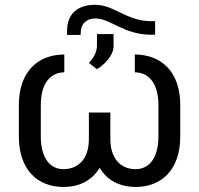

<svg xmlns="http://www.w3.org/2000/svg" viewBox="-20 -759 820 790"><path d="M534.7 -461.4C591.3 -461.4 631.8 -417 631.8 -326.7V-197.8C631.8 -107.4 592.8 -63 538.1 -63C478 -63 434.1 -104.5 434.1 -187V-295.9H345.7V-187C345.7 -104.5 301.8 -63 241.2 -63C187 -63 147.9 -107.4 147.9 -197.8V-326.7C147.9 -417 188.5 -461.4 244.6 -461.4V-534.7C137.2 -534.7 57.6 -465.3 57.6 -326.7V-197.8C57.6 -59.1 135.7 10.3 241.2 10.3C293 10.3 335.4 -5.9 367.7 -39.1C376 -47.9 383.8 -57.6 390.1 -68.8C396.5 -57.6 403.8 -47.9 412.1 -39.1C443.4 -5.9 487.8 10.3 538.1 10.3C643.1 10.3 721.7 -59.1 721.7 -197.8V-326.7C721.7 -465.3 642.1 -534.7 534.7 -534.7ZM602.5 -671.9C500 -671.9 450.7 -739.3 371.1 -739.3C299.3 -739.3 255.9 -701.7 255.9 -631.8V-615.2H312V-624C312 -661.1 335.9 -683.1 373 -683.1C434.1 -683.1 489.3 -616.2 601.6 -616.2H618.2V-671.9ZM378.4 -474.6C407.7 -490.7 447.3 -530.3 447.3 -568.8V-618.7H378.9V-571.8C378.9 -544.9 367.2 -523.9 345.7 -500Z"/></svg>

Font: Bert Sans
Style: Regular
Weight: 400
Designer: Christian Robertson (Google), Cristiano Sobral
Foundry: Google, Cristiano Sobral
Version: Version 3.101